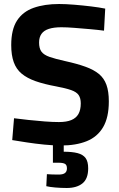

<svg xmlns="http://www.w3.org/2000/svg" viewBox="-20 -715 596 958"><path d="M284 11Q246 11 201 6.5Q156 2 113.5 -4.5Q71 -11 41 -16L50 -125Q81 -121 122 -116.5Q163 -112 203.5 -109Q244 -106 274 -106Q312 -106 336 -116Q360 -126 371.5 -146.5Q383 -167 383 -199Q383 -225 372.5 -240.5Q362 -256 335 -265.5Q308 -275 260 -284Q200 -295 157.5 -310Q115 -325 88 -347.5Q61 -370 48.5 -405Q36 -440 36 -490Q36 -568 65 -612.5Q94 -657 148 -676Q202 -695 275 -695Q308 -695 350.5 -691.5Q393 -688 434.5 -683Q476 -678 505 -672L499 -562Q469 -566 429.5 -569.5Q390 -573 351.5 -576Q313 -579 286 -579Q249 -579 224 -571Q199 -563 187 -546Q175 -529 175 -503Q175 -473 187 -457Q199 -441 227.5 -431Q256 -421 306 -410Q365 -397 406.5 -382Q448 -367 473.5 -346Q499 -325 511 -292Q523 -259 523 -209Q523 -129 494.5 -80.5Q466 -32 412.5 -10.5Q359 11 284 11ZM313 223Q284 223 255.5 220.5Q227 218 211 214L214 154Q220 155 240.5 155.5Q261 156 273 156Q294 156 304 148.5Q314 141 314 125Q314 108 304 102.5Q294 97 273 97H244V-5H298V42Q340 42 367 49Q394 56 407 73.5Q420 91 420 125Q420 177 391.5 200Q363 223 313 223Z"/></svg>

Font: Cairo Play
Style: Bold
Weight: 700
Version: Version 3.119